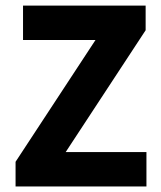

<svg xmlns="http://www.w3.org/2000/svg" viewBox="-20 -672 581 692"><path d="M63 -527.8V-651.9H504.9V-563L216.8 -124H507.8V0H36.1V-88.9L324.2 -527.8Z"/></svg>

Font: SourceSansPro-Bold
Style: Bold
Weight: 700
Designer: Paul D. Hunt
Foundry: Adobe Systems Incorporated
Version: Version 1.050;PS Version 1.000;hotconv 1.0.70;makeotf.lib2.5